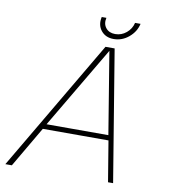

<svg xmlns="http://www.w3.org/2000/svg" viewBox="-86 -857 822 930"><g transform="rotate(10 325.0 -391.5)"><path d="M414 -688Q374 -688 352 -715.5Q330 -743 339 -783H362Q355 -753 371 -733Q387 -713 417 -713Q448 -713 472 -733Q496 -753 503 -783H530Q521 -743 488 -715.5Q455 -688 414 -688ZM3 0 382 -644H427L533 0H508L475 -200H152L35 0ZM166 -225H470L404 -628Z"/></g></svg>

Font: Kanit Thin
Style: Italic
Weight: 250
Italic angle: -12°
Designer: Katatrad Team
Foundry: CadsonDemak
Version: Version 2.000; ttfautohint (v1.8.3)